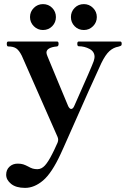

<svg xmlns="http://www.w3.org/2000/svg" viewBox="-20 -687 614 934"><path d="M565 -485Q572 -485 572 -474Q572 -467 569 -465Q566 -463 556 -460Q532 -456 512.5 -438.5Q493 -421 473 -380Q441 -313 290 29L275 62Q232 155 189.5 191Q147 227 102 227Q58 227 34 207.5Q10 188 10 163Q10 139 26 124Q42 109 66 109Q82 109 93 112.5Q104 116 117 123Q129 130 139 133Q149 136 162 136Q182 136 198.5 118Q215 100 234 62Q237 56 243.5 43Q250 30 260 7Q263 -1 263 -7Q263 -14 260 -21L86 -416Q73 -442 59 -451.5Q45 -461 20 -461Q13 -461 13 -474Q13 -485 20 -485H258Q265 -485 265 -474Q265 -462 257 -461Q233 -459 219.5 -451.5Q206 -444 206 -431Q206 -425 211 -413L264 -285L312 -170Q319 -157 326 -157Q335 -157 341 -171Q428 -366 436 -390Q440 -404 440 -410Q440 -436 415.5 -449Q391 -462 363 -462Q356 -462 356 -474Q356 -485 363 -485ZM189 -667Q163 -667 144.5 -648.5Q126 -630 126 -604Q126 -578 144.5 -559.5Q163 -541 189 -541Q216 -541 234 -559.5Q252 -578 252 -604Q252 -630 234 -648.5Q216 -667 189 -667ZM388 -667Q361 -667 343 -648.5Q325 -630 325 -604Q325 -578 343 -559.5Q361 -541 388 -541Q414 -541 432.5 -559.5Q451 -578 451 -604Q451 -630 432.5 -648.5Q414 -667 388 -667Z"/></svg>

Font: Shippori Mincho B1
Style: Bold
Weight: 700
Designer: FONTDASU
Foundry: FONTDASU / Google Inc. / but / Adobe
Version: Version 3.110; ttfautohint (v1.8.3)